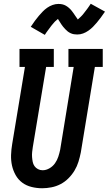

<svg xmlns="http://www.w3.org/2000/svg" viewBox="-20 -996 580 1024"><path d="M205 8Q176 8 148 1Q120 -6 98.5 -22Q77 -38 63.5 -62Q50 -86 44 -113Q38 -140 39 -169.5Q40 -199 45 -228L113 -639H84V-735H267V-639H226L155 -212Q153 -199 151.5 -185.5Q150 -172 151 -158.5Q152 -145 154.5 -132.5Q157 -120 164 -110Q171 -100 182.5 -94Q194 -88 207 -88Q226 -88 244 -98.5Q262 -109 273.5 -125.5Q285 -142 291 -160.5Q297 -179 301 -198L373 -639H345V-735H528V-639H486L411 -183Q406 -158 398.5 -133.5Q391 -109 377.5 -86.5Q364 -64 345 -45Q326 -26 303 -14Q280 -2 254.5 3Q229 8 205 8ZM219 -810 144 -853Q156 -871 166.5 -885.5Q177 -900 187.5 -912Q198 -924 208 -934.5Q218 -945 231.5 -954.5Q245 -964 260.5 -969.5Q276 -975 291 -975Q297 -975 302 -974.5Q307 -974 312 -973Q317 -972 322 -970Q327 -968 331.5 -965.5Q336 -963 340 -960Q344 -957 347.5 -954Q351 -951 355 -947Q359 -943 362 -939Q365 -935 368 -931Q371 -927 373.5 -923.5Q376 -920 378.5 -916Q381 -912 384 -908Q387 -904 390 -899.5Q393 -895 395 -892Q398 -895 402.5 -899Q407 -903 409.5 -905.5Q412 -908 415 -911Q418 -914 421 -917.5Q424 -921 427 -925Q430 -929 433.5 -933.5Q437 -938 440.5 -942.5Q444 -947 448 -952.5Q452 -958 456 -964Q460 -970 464 -976L540 -934Q528 -916 517 -901.5Q506 -887 496 -875Q486 -863 475.5 -852.5Q465 -842 451.5 -832.5Q438 -823 423 -817.5Q408 -812 392 -812Q383 -812 374 -813.5Q365 -815 356.5 -819Q348 -823 341.5 -828Q335 -833 328.5 -840Q322 -847 316.5 -853.5Q311 -860 307 -866.5Q303 -873 297.5 -881.5Q292 -890 289 -895Q286 -892 281 -888Q276 -884 273.5 -881.5Q271 -879 268.5 -876Q266 -873 263 -869.5Q260 -866 256.5 -862Q253 -858 250 -853.5Q247 -849 243 -844Q239 -839 235.5 -834Q232 -829 227.5 -823Q223 -817 219 -810Z"/></svg>

Font: Iosevka Slab Oblique
Style: Bold
Weight: 700
Italic angle: -9°
Monospace: yes
Designer: Belleve Invis
Foundry: Belleve Invis
Version: Version 11.1.1; ttfautohint (v1.8.3)